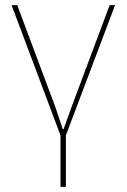

<svg xmlns="http://www.w3.org/2000/svg" viewBox="-20 -526 492 746"><path d="M215 0 25 -506H47L194 -113L224 -24H227L259 -113L406 -506H427L236 0V200H215Z"/></svg>

Font: Plexus Sans Thin
Style: Regular
Weight: 250
Version: Version 2.001;PS 002.001;hotconv 1.0.70;makeotf.lib2.5.58329